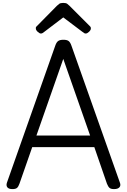

<svg xmlns="http://www.w3.org/2000/svg" viewBox="-20 -1289 874 1323"><path d="M66 14Q40 14 30.5 1.5Q21 -11 28 -31L361 -975Q369 -998 381 -1006.5Q393 -1015 417 -1015Q441 -1015 452.5 -1006.5Q464 -998 472 -975L806 -31Q814 -11 803 1.5Q792 14 766 14Q744 14 734.5 5.5Q725 -3 717 -23L630 -275H202L114 -23Q107 -3 97.5 5.5Q88 14 66 14ZM231 -355H601L416 -883ZM262 -1058Q252 -1058 239.5 -1070Q227 -1082 227 -1092Q227 -1095 227 -1099Q227 -1103 233 -1108L372 -1249Q379 -1256 388 -1262.5Q397 -1269 416 -1269Q435 -1269 443.5 -1262.5Q452 -1256 459 -1249L600 -1108Q605 -1103 605.5 -1099Q606 -1095 606 -1092Q606 -1082 593.5 -1070Q581 -1058 571 -1058Q564 -1058 559 -1061.5Q554 -1065 546 -1071L416 -1169L287 -1071Q280 -1065 274 -1061.5Q268 -1058 262 -1058Z"/></svg>

Font: Playwrite PE
Style: Regular
Weight: 400
Designer: Veronika Burian, José Scaglione
Foundry: TypeTogether
Version: Version 1.002